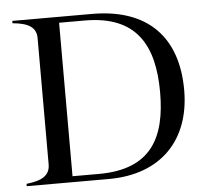

<svg xmlns="http://www.w3.org/2000/svg" viewBox="-51 -755 891 810"><g transform="rotate(-5 395.0 -350.0)"><path d="M367 -700H30V-690C96 -684 131 -665 130 -616V-84C130 -36 95 -17 30 -10V0H377C602 0 727 -138 727 -346C727 -569 605 -700 367 -700ZM338 -25H226V-675H335C555 -675 625 -543 625 -346C625 -155 560 -25 338 -25Z"/></g></svg>

Font: Sprat
Style: Regular
Weight: 400
Designer: Ethan Nakache
Foundry: Collletttivo
Version: Version 2.000;Glyphs 3.2 (3217)